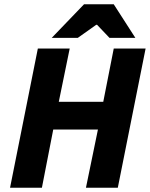

<svg xmlns="http://www.w3.org/2000/svg" viewBox="-20 -878 701 898"><path d="M27 0 157 -651H306L255 -402H463L512 -651H661L531 0H382L438 -272H229L176 0ZM222 -701 373 -858H512L613 -701H492L434 -762H430L344 -701Z"/></svg>

Font: Source Sans 3 ExtraLight ExtraBold
Style: Italic
Weight: 800
Italic angle: -11°
Version: Version 3.052;hotconv 1.1.0;makeotfexe 2.6.0